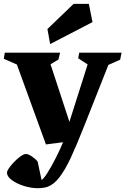

<svg xmlns="http://www.w3.org/2000/svg" viewBox="-33 -739 655 1003"><path d="M602.1 -463.9 594.7 -427.2 533.2 -399.9 406.2 -79.1Q365.2 24.4 336.2 86.4Q307.1 148.4 278.1 186.3Q249 224.1 216.8 236.3Q194.8 244.1 163.6 244.1Q128.9 244.1 91.1 232.2Q53.2 220.2 28.3 201.4Q3.4 182.6 3.4 163.1Q3.4 151.9 22.5 127.9Q41.5 104 65.2 84.7Q88.9 65.4 102.5 65.4Q114.7 65.4 133.8 78.4Q152.8 91.3 163.6 105L184.1 201.2Q194.3 196.3 215.1 163.6Q235.8 130.9 258.5 86.2Q281.2 41.5 296.4 3.9L207 15.6L55.2 -401.9L-13.2 -432.1L-7.8 -463.9H280.8L272.5 -428.2L231 -403.3L329.6 -102.5L424.8 -402.3L375.5 -434.6L380.9 -463.9ZM351.6 -718.8H431.2L450.2 -623.5L229 -508.8L214.8 -587.4Z"/></svg>

Font: Vesper Libre Heavy
Style: Regular
Weight: 900
Designer: Robert Keller & Kimya Gandhi
Foundry: Mota Italic
Version: Version 1.058